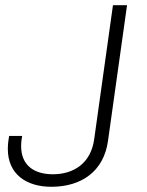

<svg xmlns="http://www.w3.org/2000/svg" viewBox="-20 -706 565 736"><path d="M65 -185H15C10 -155 10 -145 10 -135C10 -39 80 10 177 10C293 10 378 -50 394 -166L467 -686H413L341 -172C328 -78 260 -38 183 -38C113 -38 61 -70 61 -146C61 -154 61 -163 65 -185Z"/></svg>

Font: Chivo Light
Style: Italic
Weight: 300
Italic angle: -8°
Designer: Hector Gatti
Foundry: Omnibus-Type
Version: Version 1.003;PS 001.003;hotconv 1.0.70;makeotf.lib2.5.58329